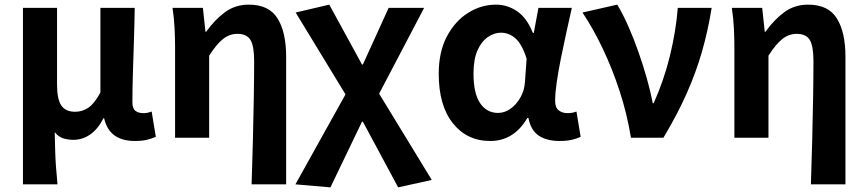

<svg xmlns="http://www.w3.org/2000/svg" viewBox="-20 -594 3739 828"><path d="M79 201V-560H226V-229Q226 -166 244.5 -139Q263 -112 304 -112Q335 -112 361 -129.5Q387 -147 413 -195V-560H561Q560 -492 557.5 -417.5Q555 -343 553 -274.5Q551 -206 551 -153Q551 -126 564 -116Q577 -106 599 -106Q616 -106 634 -113L652 -4Q636 3 615 8.5Q594 14 562 14Q451 14 429 -84H426Q403 -38 369.5 -14.5Q336 9 297 9Q273 9 252.5 2.5Q232 -4 216 -24Q217 21 218 56.5Q219 92 221.5 126Q224 160 228 201Z M1065 201Q1068 112 1070.5 15.5Q1073 -81 1074.5 -171.5Q1076 -262 1076 -331Q1076 -396 1060 -422Q1044 -448 1004 -448Q970 -448 942 -426Q914 -404 882 -354V0H735V-393Q735 -426 733 -470Q731 -514 724 -560H855L866 -457H869Q907 -510 951 -542Q995 -574 1053 -574Q1140 -574 1177 -514.5Q1214 -455 1214 -349V201Z M1405 214 1254 201 1470 -187 1255 -540 1400 -574 1541 -316H1545L1656 -560H1809L1615 -190L1842 182L1697 214L1545 -69H1541Z M2094 14Q1994 14 1933 -62.5Q1872 -139 1872 -276Q1872 -370 1907 -436.5Q1942 -503 1998.5 -538.5Q2055 -574 2119 -574Q2168 -574 2210 -545.5Q2252 -517 2278 -452H2282L2302 -560H2446Q2435 -510 2422.5 -454Q2410 -398 2399 -343Q2388 -288 2381 -240Q2374 -192 2374 -159Q2374 -130 2389.5 -118Q2405 -106 2428 -106Q2448 -106 2466 -113L2484 -4Q2470 3 2447.5 8.5Q2425 14 2393 14Q2338 14 2303.5 -9Q2269 -32 2259 -85H2254Q2196 14 2094 14ZM2128 -107Q2156 -107 2181.5 -125Q2207 -143 2224.5 -174Q2242 -205 2244 -242L2251 -341Q2232 -402 2204 -427.5Q2176 -453 2140 -453Q2111 -453 2083.5 -434Q2056 -415 2039 -376.5Q2022 -338 2022 -277Q2022 -191 2050.5 -149Q2079 -107 2128 -107Z M2701 0Q2684 -104 2652 -201.5Q2620 -299 2579 -385Q2538 -471 2492 -540L2642 -574Q2666 -534 2689.5 -481Q2713 -428 2733.5 -369.5Q2754 -311 2770 -254Q2786 -197 2795 -149H2799Q2843 -247 2869 -353Q2895 -459 2903 -560H3049Q3033 -461 3007.5 -372Q2982 -283 2942 -192.5Q2902 -102 2841 0Z M3477 201Q3480 112 3482.5 15.5Q3485 -81 3486.5 -171.5Q3488 -262 3488 -331Q3488 -396 3472 -422Q3456 -448 3416 -448Q3382 -448 3354 -426Q3326 -404 3294 -354V0H3147V-393Q3147 -426 3145 -470Q3143 -514 3136 -560H3267L3278 -457H3281Q3319 -510 3363 -542Q3407 -574 3465 -574Q3552 -574 3589 -514.5Q3626 -455 3626 -349V201Z"/></svg>

Font: Source Han Sans TC
Style: Bold
Weight: 700
Designer: Ryoko NISHIZUKA Ë•øÂ°öÊ∂ºÂ≠ê (kana, bopomofo & ideographs); Paul D. Hunt (Latin, Greek & Cyrillic); Sandoll Communicatio
Foundry: Adobe
Version: Version 2.004;hotconv 1.0.118;makeotfexe 2.5.65603